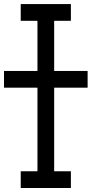

<svg xmlns="http://www.w3.org/2000/svg" viewBox="-20 -937 540 957"><path d="M83.3 -916.7H333.3V-833.3H250V-583.3H416.7V-500H250V-83.3H333.3V0H83.3V-83.3H166.7V-500H0V-583.3H166.7V-833.3H83.3Z"/></svg>

Font: Galmuri11 Regular
Style: Regular
Weight: 400
Designer: Minseo Lee (Quiple)
Version: Version 2.356;hotconv 1.1.0;makeotfexe 2.6.0 DEVELOPMENT